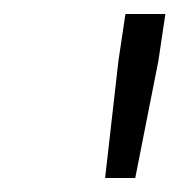

<svg xmlns="http://www.w3.org/2000/svg" viewBox="-20 -764 256 274"><path d="M130 -510 149 -677 159 -744H216L206 -677L173 -510Z"/></svg>

Font: Exo Thin Light
Style: Italic
Weight: 300
Italic angle: -9°
Version: Version 2.000